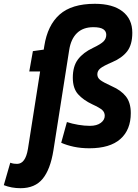

<svg xmlns="http://www.w3.org/2000/svg" viewBox="-129 -770 726 1010"><path d="M18 13 82 -394H25L44 -501L101 -509L104 -528Q121 -637 184.5 -693.5Q248 -750 370 -750Q464 -750 515.5 -710Q567 -670 567 -598Q567 -535 540 -500Q513 -465 461 -443Q414 -423 398.5 -410Q383 -397 383 -379Q383 -361 398.5 -349Q414 -337 460 -316Q508 -295 533.5 -262.5Q559 -230 559 -175Q559 -87 504 -38.5Q449 10 341 10Q297 10 259.5 2Q222 -6 193 -19L223 -128Q250 -119 282.5 -113.5Q315 -108 344 -108Q380 -108 401 -123.5Q422 -139 422 -161Q422 -179 409 -191Q396 -203 357 -221Q310 -243 282 -274Q254 -305 254 -361Q254 -422 281.5 -458Q309 -494 360 -518Q402 -538 416 -552.5Q430 -567 430 -587Q430 -606 414 -616.5Q398 -627 362 -627Q308 -627 276 -596Q244 -565 235 -507L152 21Q136 121 95.5 170.5Q55 220 -21 220Q-68 220 -109 204L-75 86Q-64 90 -55.5 91Q-47 92 -39 92Q5 92 18 13Z"/></svg>

Font: Georama SemiCondensed
Style: Bold Italic
Weight: 700
Width: 4
Italic angle: -9°
Designer: Jean-Baptiste Levee
Foundry: Production Type
Version: Version 1.000